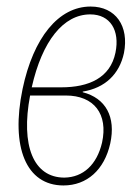

<svg xmlns="http://www.w3.org/2000/svg" viewBox="-20 -557 428 587"><path d="M174 10C246 10 299 -38 317 -118C335 -200 303 -257 233 -275V-277C301 -288 345 -330 359 -395C375 -477 334 -537 257 -537C159 -537 82 -442 49 -285C12 -107 60 10 174 10ZM256 -513C317 -513 347 -464 333 -396C317 -319 252 -290 167 -290H77C109 -432 174 -513 256 -513ZM177 -14C82 -14 43 -112 72 -265H181C268 -265 311 -208 292 -121C276 -53 234 -15 177 -14Z"/></svg>

Font: Noto Sans Condensed Thin
Style: Italic
Weight: 100
Width: 3
Italic angle: -12°
Designer: Monotype Design Team
Foundry: Monotype Imaging Inc.
Version: Version 2.013